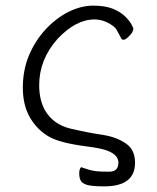

<svg xmlns="http://www.w3.org/2000/svg" viewBox="-20 -501 556 681"><path d="M428 9Q459 31 459 76Q459 160 350 160Q303 160 286 154Q270 148 266 139Q261 130 261 113Q261 103 264 97Q266 93 268 92Q280 96 292 100Q305 104 319 106Q333 108 367 108Q400 108 400 76Q400 54 375 40Q352 26 285 18Q194 6 156 -15Q113 -39 87 -83Q61 -127 61 -190Q61 -253 83 -305Q105 -357 141.5 -396.5Q178 -436 223 -459Q268 -481 310.5 -481Q353 -481 380 -470Q407 -459 423 -443.5Q439 -428 446 -415Q452 -404 453 -401Q453 -387 439 -374Q426 -360 419 -360Q413 -360 411 -363Q404 -377 397 -389Q390 -404 378 -411Q348 -432 315 -432Q249 -432 184 -363Q119 -290 119 -199Q119 -146 140 -109Q169 -60 229 -45Q299 -29 348 -22Q396 -14 428 9Z"/></svg>

Font: LXGW WenKai Lite Light
Style: Regular
Weight: 300
Designer: LXGW / Fontworks Inc.
Foundry: LXGW / Fontworks Inc.
Version: Version 1.511; March 25, 2025